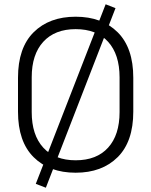

<svg xmlns="http://www.w3.org/2000/svg" viewBox="-20 -792 706 896"><path d="M333 14Q210 14 137 -58.5Q64 -131 64 -271V-429Q64 -569 137 -641.5Q210 -714 333 -714Q456 -714 529 -641.5Q602 -569 602 -429V-271Q602 -131 529 -58.5Q456 14 333 14ZM333 -44Q431 -44 484.5 -103Q538 -162 538 -269V-431Q538 -538 484.5 -597Q431 -656 333 -656Q236 -656 182 -597Q128 -538 128 -431V-269Q128 -162 182 -103Q236 -44 333 -44ZM194 84 147 66 473 -772 519 -754Z"/></svg>

Font: Space Grotesk Light Light
Style: Regular
Weight: 300
Version: Version 2.000